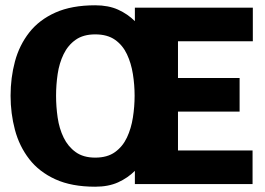

<svg xmlns="http://www.w3.org/2000/svg" viewBox="-20 -696 1002 726"><path d="M340 10Q251 10 189.5 -18Q128 -46 90.5 -94.5Q53 -143 36.5 -205Q20 -267 20 -334Q20 -402 36.5 -463.5Q53 -525 90.5 -573Q128 -621 189.5 -648.5Q251 -676 340 -676Q390 -676 426.5 -659.5Q463 -643 490 -616V-667H936V-540H653V-401H886V-274H653V-127H935V0H490V-50Q463 -23 426.5 -6.5Q390 10 340 10ZM340 -100Q386 -100 415 -121Q444 -142 460 -176Q476 -210 482.5 -251.5Q489 -293 489 -334Q489 -375 482.5 -416Q476 -457 460 -491Q444 -525 415 -545.5Q386 -566 340 -566Q295 -566 266 -545.5Q237 -525 220.5 -491Q204 -457 198 -416Q192 -375 192 -334Q192 -293 198 -251.5Q204 -210 220.5 -176Q237 -142 266 -121Q295 -100 340 -100Z"/></svg>

Font: Epunda Sans ExtraBold
Style: Regular
Weight: 800
Designer: Simon Atzbach
Foundry: typofactur
Version: Version 2.204; ttfautohint (v1.8.4.7-5d5b)